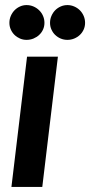

<svg xmlns="http://www.w3.org/2000/svg" viewBox="-20 -736 355 756"><path d="M208 -513 146.5 0H25L86.5 -513ZM155 -646Q155 -632 149.5 -619.8Q144 -607.5 134.2 -598.5Q124.5 -589.5 111.8 -584.2Q99 -579 84.5 -579Q71 -579 58.8 -584.2Q46.5 -589.5 37.2 -598.5Q28 -607.5 22.5 -619.8Q17 -632 17 -646Q17 -660.5 22.5 -673.2Q28 -686 37.2 -695.5Q46.5 -705 58.8 -710.5Q71 -716 84.5 -716Q99 -716 111.8 -710.5Q124.5 -705 134.2 -695.5Q144 -686 149.5 -673.2Q155 -660.5 155 -646ZM315 -646Q315 -632 309.5 -619.8Q304 -607.5 294.5 -598.5Q285 -589.5 272.2 -584.2Q259.5 -579 245.5 -579Q231.5 -579 219 -584.2Q206.5 -589.5 197.2 -598.5Q188 -607.5 182.5 -619.8Q177 -632 177 -646Q177 -660.5 182.5 -673.2Q188 -686 197.2 -695.5Q206.5 -705 219 -710.5Q231.5 -716 245.5 -716Q259.5 -716 272.2 -710.5Q285 -705 294.5 -695.5Q304 -686 309.5 -673.2Q315 -660.5 315 -646Z"/></svg>

Font: Lato 2
Style: Bold Italic
Weight: 700
Italic angle: -7°
Designer: Lukasz Dziedzic with Adam Twardoch and Botio Nikoltchev
Foundry: tyPoland Lukasz Dziedzic
Version: Version 2.015; 2015-08-06; http://www.latofonts.com/